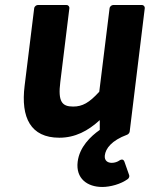

<svg xmlns="http://www.w3.org/2000/svg" viewBox="-20 -524 596 764"><path d="M78 -183C62 -56 102 24 216 24C279 24 330 -3 377 -46V-7C341 18 296 61 289 120C281 186 327 220 387 220C418 220 461 209 489 188C493 185 496 178 494 173L475 119C470 106 459 112 456 114C448 120 436 124 425 124C408 124 395 115 397 95C400 67 424 35 486 12C491 10 495 5 496 0L556 -491C557 -496 553 -504 545 -504H430C425 -504 417 -499 416 -491L375 -159C335 -115 308 -100 271 -100C227 -100 210 -119 220 -198L256 -491C257 -496 253 -504 245 -504H130C125 -504 117 -499 116 -491Z"/></svg>

Font: Falling Sky
Style: BdObl
Weight: 700
Designer: Paul D. Hunt
Foundry: Adobe Systems Incorporated
Version: Version 1.02